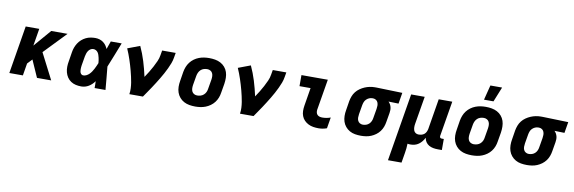

<svg xmlns="http://www.w3.org/2000/svg" viewBox="-62 -1299 6135 2051"><g transform="rotate(10 3005.5 -273.0)"><path d="M340 0 258 -185 209 -133 187 0H40L126 -520H273L242 -333L403 -520H580L350 -281L494 0Z M821 8Q790 8 761 1.5Q732 -5 708 -21Q684 -37 668 -61Q652 -85 644.5 -114Q637 -143 637.5 -173.5Q638 -204 644 -235L660 -335Q664 -361 673 -386Q682 -411 697 -434.5Q712 -458 733 -476.5Q754 -495 778.5 -507Q803 -519 829 -523.5Q855 -528 880 -528Q904 -528 926 -521.5Q948 -515 966 -502Q984 -489 997 -471Q1010 -453 1018 -433Q1026 -455 1033.5 -476.5Q1041 -498 1049 -520H1167Q1140 -452 1114 -384.5Q1088 -317 1060 -250Q1067 -188 1072 -125Q1077 -62 1083 0H965Q965 -18 965 -36.5Q965 -55 964 -74Q951 -56 935.5 -41Q920 -26 901 -14.5Q882 -3 861.5 2.5Q841 8 821 8ZM822 -112Q839 -112 856 -120.5Q873 -129 886 -142Q899 -155 909.5 -170.5Q920 -186 928.5 -202.5Q937 -219 944.5 -235.5Q952 -252 959 -269Q958 -284 956 -298.5Q954 -313 950.5 -327.5Q947 -342 942.5 -356Q938 -370 930 -381.5Q922 -393 909 -400.5Q896 -408 880 -408Q864 -408 849.5 -399Q835 -390 826 -376Q817 -362 812 -346.5Q807 -331 804 -316L787 -216Q786 -205 784.5 -194.5Q783 -184 783.5 -173.5Q784 -163 785 -152.5Q786 -142 790.5 -133Q795 -124 803 -118Q811 -112 822 -112Z M1342 0Q1347 -32 1345.5 -64Q1344 -96 1339 -126.5Q1334 -157 1327 -187.5Q1320 -218 1312.5 -247.5Q1305 -277 1296 -306.5Q1287 -336 1277.5 -365Q1268 -394 1257 -422.5Q1246 -451 1234 -478L1367 -528Q1402 -453 1426.5 -373Q1451 -293 1469 -210Q1490 -241 1509 -272Q1528 -303 1545 -335Q1562 -367 1577 -400.5Q1592 -434 1597 -468L1606 -520H1753L1744 -468Q1739 -436 1727.5 -405.5Q1716 -375 1701.5 -344.5Q1687 -314 1671 -284.5Q1655 -255 1637.5 -226Q1620 -197 1602 -168.5Q1584 -140 1565.5 -112Q1547 -84 1527.5 -56Q1508 -28 1489 0Z M2057 8Q2024 8 1992.5 2.5Q1961 -3 1934 -17.5Q1907 -32 1887 -55.5Q1867 -79 1857 -108Q1847 -137 1846.5 -169.5Q1846 -202 1852 -235L1868 -335Q1873 -363 1883.5 -390Q1894 -417 1912 -440.5Q1930 -464 1954 -481.5Q1978 -499 2005.5 -509.5Q2033 -520 2060.5 -524Q2088 -528 2116 -528Q2149 -528 2180.5 -522.5Q2212 -517 2239.5 -502.5Q2267 -488 2287 -464.5Q2307 -441 2316.5 -412Q2326 -383 2326.5 -350.5Q2327 -318 2322 -285L2305 -185Q2301 -157 2290.5 -130Q2280 -103 2262 -79.5Q2244 -56 2219.5 -38.5Q2195 -21 2168 -10.5Q2141 0 2113 4Q2085 8 2057 8ZM2057 -112Q2076 -112 2094.5 -117.5Q2113 -123 2128 -136.5Q2143 -150 2151 -168Q2159 -186 2161 -204L2178 -304Q2181 -323 2180.5 -341.5Q2180 -360 2172.5 -375.5Q2165 -391 2149.5 -399.5Q2134 -408 2116 -408Q2097 -408 2078.5 -402.5Q2060 -397 2045.5 -383.5Q2031 -370 2023 -352Q2015 -334 2012 -316L1995 -216Q1992 -197 1992.5 -178.5Q1993 -160 2000.5 -144.5Q2008 -129 2023.5 -120.5Q2039 -112 2057 -112Z M2542 0Q2547 -32 2545.5 -64Q2544 -96 2539 -126.5Q2534 -157 2527 -187.5Q2520 -218 2512.5 -247.5Q2505 -277 2496 -306.5Q2487 -336 2477.5 -365Q2468 -394 2457 -422.5Q2446 -451 2434 -478L2567 -528Q2602 -453 2626.5 -373Q2651 -293 2669 -210Q2690 -241 2709 -272Q2728 -303 2745 -335Q2762 -367 2777 -400.5Q2792 -434 2797 -468L2806 -520H2953L2944 -468Q2939 -436 2927.5 -405.5Q2916 -375 2901.5 -344.5Q2887 -314 2871 -284.5Q2855 -255 2837.5 -226Q2820 -197 2802 -168.5Q2784 -140 2765.5 -112Q2747 -84 2727.5 -56Q2708 -28 2689 0Z M3395 8Q3365 8 3337 3.5Q3309 -1 3284 -13.5Q3259 -26 3240 -45.5Q3221 -65 3211 -91Q3201 -117 3200.5 -146Q3200 -175 3205 -205L3237 -400H3117V-520H3403L3347 -185Q3345 -170 3348 -155Q3351 -140 3361 -130Q3371 -120 3385 -116Q3399 -112 3415 -112Q3437 -112 3460 -116Q3483 -120 3504 -128L3484 -8Q3463 0 3440 4Q3417 8 3395 8Z M3854 8Q3821 8 3789.5 2.5Q3758 -3 3731.5 -18Q3705 -33 3685.5 -56.5Q3666 -80 3656.5 -109Q3647 -138 3646.5 -170.5Q3646 -203 3652 -235L3668 -335Q3673 -362 3683 -388.5Q3693 -415 3711 -438Q3729 -461 3753.5 -478Q3778 -495 3804 -506Q3830 -517 3857.5 -522.5Q3885 -528 3912 -528H3931L4211 -520L4191 -400L4082 -403Q4093 -393 4101 -379Q4109 -365 4113 -350Q4117 -335 4117 -318.5Q4117 -302 4114 -285L4097 -185Q4093 -158 4083 -131Q4073 -104 4055.5 -80.5Q4038 -57 4014 -39.5Q3990 -22 3963.5 -11Q3937 0 3909 4Q3881 8 3854 8ZM3854 -112Q3872 -112 3890 -118Q3908 -124 3922 -137.5Q3936 -151 3943.5 -169Q3951 -187 3953 -204L3970 -304Q3973 -322 3973 -339.5Q3973 -357 3967 -372.5Q3961 -388 3947.5 -397.5Q3934 -407 3916 -408H3905Q3888 -408 3871 -400.5Q3854 -393 3841 -380Q3828 -367 3821.5 -350Q3815 -333 3812 -316L3795 -216Q3792 -197 3792 -179Q3792 -161 3799 -145.5Q3806 -130 3821 -121Q3836 -112 3854 -112Z M4185 215 4307 -520H4454L4403 -216Q4400 -198 4400.5 -180Q4401 -162 4406.5 -146.5Q4412 -131 4426 -121.5Q4440 -112 4458 -112Q4474 -112 4490.5 -116Q4507 -120 4520 -130.5Q4533 -141 4540.5 -156.5Q4548 -172 4551 -187L4606 -520H4753L4689 -137Q4689 -132 4689.5 -127Q4690 -122 4693 -118.5Q4696 -115 4700.5 -113.5Q4705 -112 4710 -112H4733V8H4690Q4664 8 4639 3.5Q4614 -1 4593 -13Q4572 -25 4558 -45.5Q4544 -66 4541 -91Q4530 -70 4515 -51Q4500 -32 4480.5 -18Q4461 -4 4438.5 2Q4416 8 4394 8Q4385 8 4376.5 7.5Q4368 7 4360 5Q4360 30 4357 56Q4354 82 4350 107L4332 215Z M5057 8Q5024 8 4992.5 2.5Q4961 -3 4934 -17.5Q4907 -32 4887 -55.5Q4867 -79 4857 -108Q4847 -137 4846.5 -169.5Q4846 -202 4852 -235L4868 -335Q4873 -363 4883.5 -390Q4894 -417 4912 -440.5Q4930 -464 4954 -481.5Q4978 -499 5005.5 -509.5Q5033 -520 5060.5 -524Q5088 -528 5116 -528Q5149 -528 5180.5 -522.5Q5212 -517 5239.5 -502.5Q5267 -488 5287 -464.5Q5307 -441 5316.5 -412Q5326 -383 5326.5 -350.5Q5327 -318 5322 -285L5305 -185Q5301 -157 5290.5 -130Q5280 -103 5262 -79.5Q5244 -56 5219.5 -38.5Q5195 -21 5168 -10.5Q5141 0 5113 4Q5085 8 5057 8ZM5057 -112Q5076 -112 5094.5 -117.5Q5113 -123 5128 -136.5Q5143 -150 5151 -168Q5159 -186 5161 -204L5178 -304Q5181 -323 5180.5 -341.5Q5180 -360 5172.5 -375.5Q5165 -391 5149.5 -399.5Q5134 -408 5116 -408Q5097 -408 5078.5 -402.5Q5060 -397 5045.5 -383.5Q5031 -370 5023 -352Q5015 -334 5012 -316L4995 -216Q4992 -197 4992.5 -178.5Q4993 -160 5000.5 -144.5Q5008 -129 5023.5 -120.5Q5039 -112 5057 -112ZM5083 -600 5124 -761H5251L5186 -600Z M5654 8Q5621 8 5589.5 2.5Q5558 -3 5531.5 -18Q5505 -33 5485.5 -56.5Q5466 -80 5456.5 -109Q5447 -138 5446.5 -170.5Q5446 -203 5452 -235L5468 -335Q5473 -362 5483 -388.5Q5493 -415 5511 -438Q5529 -461 5553.5 -478Q5578 -495 5604 -506Q5630 -517 5657.5 -522.5Q5685 -528 5712 -528H5731L6011 -520L5991 -400L5882 -403Q5893 -393 5901 -379Q5909 -365 5913 -350Q5917 -335 5917 -318.5Q5917 -302 5914 -285L5897 -185Q5893 -158 5883 -131Q5873 -104 5855.5 -80.5Q5838 -57 5814 -39.5Q5790 -22 5763.5 -11Q5737 0 5709 4Q5681 8 5654 8ZM5654 -112Q5672 -112 5690 -118Q5708 -124 5722 -137.5Q5736 -151 5743.5 -169Q5751 -187 5753 -204L5770 -304Q5773 -322 5773 -339.5Q5773 -357 5767 -372.5Q5761 -388 5747.5 -397.5Q5734 -407 5716 -408H5705Q5688 -408 5671 -400.5Q5654 -393 5641 -380Q5628 -367 5621.5 -350Q5615 -333 5612 -316L5595 -216Q5592 -197 5592 -179Q5592 -161 5599 -145.5Q5606 -130 5621 -121Q5636 -112 5654 -112Z"/></g></svg>

Font: Iosevka Heavy Extended Oblique
Style: Regular
Weight: 900
Width: 7
Italic angle: -9°
Monospace: yes
Designer: Belleve Invis
Foundry: Belleve Invis
Version: Version 32.5.0; ttfautohint (v1.8.4)